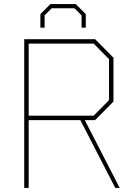

<svg xmlns="http://www.w3.org/2000/svg" viewBox="-20 -931 683 951"><path d="M180 -794V-861L230 -911H355L405 -861V-794H384V-855L349 -890H236L201 -855V-794ZM100 0V-737H451L542 -645V-428L451 -336H400L573 0H551L378 -336H122V0ZM122 -358H444L520 -435V-638L444 -715H122Z"/></svg>

Font: Tomorrow Thin
Style: Regular
Weight: 250
Designer: Tony de Marco, Monica Rizzolli
Foundry: Just in Type
Version: Version 2.002